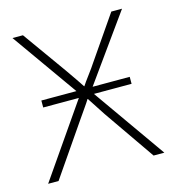

<svg xmlns="http://www.w3.org/2000/svg" viewBox="-81 -556 565 625"><g transform="rotate(-15 201.5 -244.0)"><path d="M54.7 -244.1V-267.6H172.9L16.6 -488.3H51.8L157.2 -340.8Q167 -327.1 183.6 -302.7Q200.2 -278.3 201.2 -276.4H202.1Q209 -287.1 225.1 -308.6Q241.2 -330.1 248 -340.8L349.6 -488.3H385.7L227.5 -267.6H352.5V-244.1H225.6L397.5 0H361.3L242.2 -171.9Q230.5 -189.5 202.1 -233.4H201.2Q195.3 -223.6 181.2 -203.6Q167 -183.6 159.2 -171.9L41 0H5.9L174.8 -244.1Z"/></g></svg>

Font: Gothic A1 Thin
Style: Regular
Weight: 250
Designer: HanYang I&C Co.,Ltd.
Foundry: HanYang I&C Co.,Ltd.
Version: Version 2.50